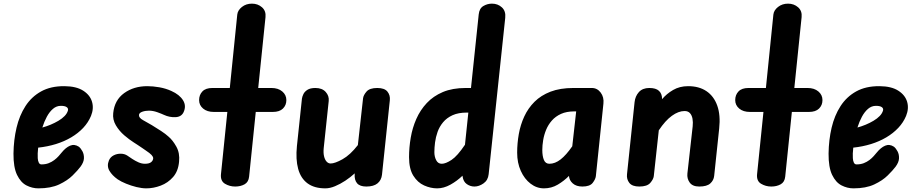

<svg xmlns="http://www.w3.org/2000/svg" viewBox="-20 -1024 5042 1054"><path d="M190.5 10Q157 10 125.2 -6.2Q93.5 -22.5 73.5 -64Q53.5 -105.5 54 -181Q55 -256 70.8 -323Q86.5 -390 119.8 -441.5Q153 -493 205.8 -522.2Q258.5 -551.5 333.5 -551Q399 -550.5 436.8 -526.2Q474.5 -502 485.2 -465Q496 -428 479.5 -387.5Q464.5 -351.5 436.8 -322Q409 -292.5 371 -270Q333 -247.5 287 -233.2Q241 -219 189.5 -213.5Q189 -205.5 188.2 -197.2Q187.5 -189 187 -182Q186.5 -170 187.2 -155.8Q188 -141.5 192.8 -131.5Q197.5 -121.5 207.5 -121.5Q229.5 -121.5 247 -128.2Q264.5 -135 278.2 -145.5Q292 -156 301.8 -167Q311.5 -178 318 -186Q340.5 -214 364.5 -224.2Q388.5 -234.5 413 -218.5Q424 -209.5 432.8 -193Q441.5 -176.5 440.8 -155Q440 -133.5 422 -109Q407 -89 378.8 -61Q350.5 -33 304.8 -11.5Q259 10 190.5 10ZM212.5 -324Q235 -330 257.8 -339.5Q280.5 -349 300.8 -361Q321 -373 334.8 -387.2Q348.5 -401.5 353 -417.5Q356 -429 346 -436Q336 -443 314 -443Q290 -443 270.8 -426.5Q251.5 -410 237 -383Q222.5 -356 212.5 -324Z M783.5 10Q759 10 729.2 2.8Q699.5 -4.5 672 -15.8Q644.5 -27 626 -39.5Q595.5 -61 580.5 -86.8Q565.5 -112.5 578 -143.5Q586 -162 604 -171.2Q622 -180.5 643 -180.2Q664 -180 679.5 -169.5Q690.5 -162 706.2 -151.5Q722 -141 740 -133Q758 -125 775.5 -125Q799 -125 809.8 -134Q820.5 -143 821 -155Q821 -163.5 812 -173.2Q803 -183 781 -197.5Q774 -202.5 761.8 -210.8Q749.5 -219 736.2 -228Q723 -237 713 -243Q690 -257.5 662.2 -281.2Q634.5 -305 616 -336.2Q597.5 -367.5 601.5 -403Q608.5 -474.5 661.5 -512.8Q714.5 -551 788.5 -551Q819.5 -551 855 -544.8Q890.5 -538.5 921 -524.5Q965.5 -504.5 984.8 -473.5Q1004 -442.5 987.5 -407.5Q975 -382 942.8 -380.8Q910.5 -379.5 881 -393Q868.5 -399 844.2 -407.8Q820 -416.5 797.5 -416.5Q777.5 -416.5 760.8 -410.5Q744 -404.5 743 -393Q741.5 -377.5 765.2 -364.5Q789 -351.5 813.5 -337Q838 -322.5 864 -305.2Q890 -288 904.5 -274.5Q928 -255 948 -219.2Q968 -183.5 963 -136.5Q958.5 -84.5 930.2 -52.2Q902 -20 862.2 -5Q822.5 10 783.5 10Z M1271 0Q1240.5 0 1215 -15.2Q1189.5 -30.5 1193 -67.5L1228 -409.5H1154Q1117 -409.5 1095 -428Q1073 -446.5 1073 -474.5Q1073 -503 1091 -522Q1109 -541 1146 -541H1241.5L1282.5 -944Q1285 -967.5 1308 -985.8Q1331 -1004 1363 -1004Q1395.5 -1004 1418.2 -984Q1441 -964 1437.5 -930L1397.5 -541H1470Q1507 -541 1529.5 -522Q1552 -503 1552 -474.5Q1552 -446.5 1533.2 -428Q1514.5 -409.5 1477.5 -409.5H1384L1347.5 -54.5Q1344.5 -24.5 1322.5 -12.2Q1300.5 0 1271 0Z M1766 10Q1705.5 10 1668.2 -17.5Q1631 -45 1616.8 -97Q1602.5 -149 1610 -222.5L1637.5 -482.5Q1639 -493.5 1645.5 -507.2Q1652 -521 1667.8 -531Q1683.5 -541 1711.5 -541Q1748.5 -541 1768 -519.2Q1787.5 -497.5 1784.5 -469.5L1757 -210.5Q1754.5 -184.5 1759 -165.8Q1763.5 -147 1773 -136.8Q1782.5 -126.5 1795 -126.5Q1818.5 -126.5 1860.5 -150Q1902.5 -173.5 1944.5 -227.5L1973 -484Q1975 -501.5 1992 -521.2Q2009 -541 2051 -541Q2091 -541 2107 -521Q2123 -501 2120 -473.5L2077 -65Q2073.5 -34.5 2052.2 -17.2Q2031 0 1991 0Q1955.5 0 1940.2 -18Q1925 -36 1927 -68L1927.5 -72.5Q1904 -51 1875.8 -32.2Q1847.5 -13.5 1819.2 -1.8Q1791 10 1766 10Z M2380 10Q2344 10 2308.2 -6Q2272.5 -22 2249 -59.5Q2225.5 -97 2225.5 -161.5Q2225.5 -214.5 2234.8 -268.5Q2244 -322.5 2265.5 -371.2Q2287 -420 2322.8 -458.2Q2358.5 -496.5 2411.2 -518.8Q2464 -541 2536.5 -541H2565.5L2608 -945.5Q2611.5 -978 2633.5 -991Q2655.5 -1004 2680.5 -1004Q2713 -1004 2735.2 -983.5Q2757.5 -963 2753.5 -926L2662.5 -67.5Q2659 -34.5 2634.2 -17.2Q2609.5 0 2584.5 0Q2562 0 2542.8 -13.2Q2523.5 -26.5 2519.5 -55L2519 -59.5Q2489 -30.5 2452.5 -10.2Q2416 10 2380 10ZM2405 -125Q2426.5 -125 2458.8 -146.2Q2491 -167.5 2532.5 -229.5L2551 -406H2543Q2496 -406 2464.2 -391.5Q2432.5 -377 2412.5 -353Q2392.5 -329 2382.2 -300.2Q2372 -271.5 2368.2 -242.2Q2364.5 -213 2364.5 -188.5Q2364.5 -164 2374.5 -144.5Q2384.5 -125 2405 -125Z M2966 10Q2926 10 2892.5 -15.8Q2859 -41.5 2839 -85.8Q2819 -130 2819 -186Q2819 -237 2828 -288Q2837 -339 2858 -384.5Q2879 -430 2914.2 -465.2Q2949.5 -500.5 3002.2 -520.8Q3055 -541 3127.5 -541H3229Q3258.5 -541 3277.5 -515.8Q3296.5 -490.5 3292.5 -455L3251 -57Q3249 -40 3233.5 -20Q3218 0 3177 0Q3143.5 0 3124.2 -17.2Q3105 -34.5 3103.5 -57.5V-58.5Q3076.5 -31 3042 -10.5Q3007.5 10 2966 10ZM2996 -125Q3027 -125 3057.5 -148.8Q3088 -172.5 3121.5 -221L3143 -412.5H3132.5Q3090 -412.5 3059.8 -398.8Q3029.5 -385 3009.5 -362.2Q2989.5 -339.5 2978 -311.5Q2966.5 -283.5 2961.8 -254.8Q2957 -226 2957 -200.5Q2957 -167 2965.8 -146Q2974.5 -125 2996 -125Z M3489.5 0Q3450.5 0 3434.8 -20Q3419 -40 3422 -67.5L3463.5 -463Q3467 -496 3487.2 -518.5Q3507.5 -541 3544.5 -541Q3580.5 -541 3597.2 -525.5Q3614 -510 3614.5 -482.5V-479.5Q3639 -509 3675 -530Q3711 -551 3757.5 -551Q3817.5 -551 3858.2 -523.5Q3899 -496 3917.5 -444Q3936 -392 3928 -318.5L3900.5 -58.5Q3898 -34 3879.2 -17Q3860.5 0 3818.5 0Q3782 0 3766.2 -21.8Q3750.5 -43.5 3753.5 -71.5L3782.5 -330.5Q3785 -353.5 3781.5 -372.5Q3778 -391.5 3767.5 -403Q3757 -414.5 3738 -414.5Q3704.5 -414.5 3668.2 -388.2Q3632 -362 3596.5 -308.5L3569 -57Q3567 -40 3549.8 -20Q3532.5 0 3489.5 0Z M4214 0Q4183.5 0 4158 -15.2Q4132.5 -30.5 4136 -67.5L4171 -409.5H4097Q4060 -409.5 4038 -428Q4016 -446.5 4016 -474.5Q4016 -503 4034 -522Q4052 -541 4089 -541H4184.5L4225.5 -944Q4228 -967.5 4251 -985.8Q4274 -1004 4306 -1004Q4338.5 -1004 4361.2 -984Q4384 -964 4380.5 -930L4340.5 -541H4413Q4450 -541 4472.5 -522Q4495 -503 4495 -474.5Q4495 -446.5 4476.2 -428Q4457.5 -409.5 4420.5 -409.5H4327L4290.5 -54.5Q4287.5 -24.5 4265.5 -12.2Q4243.5 0 4214 0Z M4665 10Q4631.5 10 4599.8 -6.2Q4568 -22.5 4548 -64Q4528 -105.5 4528.5 -181Q4529.5 -256 4545.2 -323Q4561 -390 4594.2 -441.5Q4627.5 -493 4680.2 -522.2Q4733 -551.5 4808 -551Q4873.5 -550.5 4911.2 -526.2Q4949 -502 4959.8 -465Q4970.5 -428 4954 -387.5Q4939 -351.5 4911.2 -322Q4883.5 -292.5 4845.5 -270Q4807.5 -247.5 4761.5 -233.2Q4715.5 -219 4664 -213.5Q4663.5 -205.5 4662.8 -197.2Q4662 -189 4661.5 -182Q4661 -170 4661.8 -155.8Q4662.5 -141.5 4667.2 -131.5Q4672 -121.5 4682 -121.5Q4704 -121.5 4721.5 -128.2Q4739 -135 4752.8 -145.5Q4766.5 -156 4776.2 -167Q4786 -178 4792.5 -186Q4815 -214 4839 -224.2Q4863 -234.5 4887.5 -218.5Q4898.5 -209.5 4907.2 -193Q4916 -176.5 4915.2 -155Q4914.5 -133.5 4896.5 -109Q4881.5 -89 4853.2 -61Q4825 -33 4779.2 -11.5Q4733.5 10 4665 10ZM4687 -324Q4709.5 -330 4732.2 -339.5Q4755 -349 4775.2 -361Q4795.5 -373 4809.2 -387.2Q4823 -401.5 4827.5 -417.5Q4830.5 -429 4820.5 -436Q4810.5 -443 4788.5 -443Q4764.5 -443 4745.2 -426.5Q4726 -410 4711.5 -383Q4697 -356 4687 -324Z"/></svg>

Font: Edu NSW ACT Hand
Style: Regular
Weight: 400
Designer: Tina and Corey Anderson, Eben Sorkin, Mirko Velimirovic
Foundry: Sorkin Type Co.
Version: Version 2.000